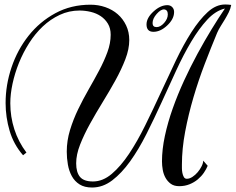

<svg xmlns="http://www.w3.org/2000/svg" viewBox="-20 -826 1052 857"><path d="M907 -86Q901 -71 890 -55Q879 -39 863 -25.5Q847 -12 826 -3.5Q805 5 780 5Q757 5 742.5 -5.5Q728 -16 719 -32Q710 -48 706.5 -67.5Q703 -87 703 -106Q703 -159 716 -219.5Q729 -280 751 -342Q773 -404 801.5 -466Q830 -528 861.5 -586Q893 -644 924.5 -695.5Q956 -747 984 -788Q942 -778 905 -738Q868 -698 833.5 -640Q799 -582 766.5 -511.5Q734 -441 701 -368.5Q668 -296 633.5 -227.5Q599 -159 561 -106Q523 -53 481 -21Q439 11 391 11Q357 11 335 -3Q313 -17 300.5 -40Q288 -63 283 -91.5Q278 -120 278 -149Q278 -198 292.5 -245.5Q307 -293 329 -338.5Q351 -384 376 -427.5Q401 -471 423 -512.5Q445 -554 459.5 -593.5Q474 -633 474 -671Q474 -700 461.5 -720.5Q449 -741 429.5 -754Q410 -767 385 -773Q360 -779 335 -779Q288 -779 246.5 -759.5Q205 -740 171 -708Q137 -676 110 -633.5Q83 -591 64.5 -545Q46 -499 36 -452.5Q26 -406 26 -365Q26 -305 44 -249Q62 -193 98 -145L83 -133Q41 -181 23 -242Q5 -303 5 -366Q5 -447 31.5 -525.5Q58 -604 107.5 -666.5Q157 -729 227 -767Q297 -805 384 -805Q419 -805 450.5 -794Q482 -783 505.5 -762.5Q529 -742 543 -712.5Q557 -683 557 -647Q557 -607 539.5 -561.5Q522 -516 495.5 -468Q469 -420 438.5 -370.5Q408 -321 381.5 -273Q355 -225 337.5 -180.5Q320 -136 320 -97Q320 -57 337 -36.5Q354 -16 395 -16Q439 -16 479 -50Q519 -84 556 -139.5Q593 -195 628 -266Q663 -337 697 -411Q731 -485 765 -556Q799 -627 834.5 -682.5Q870 -738 907 -772Q944 -806 985 -806Q992 -806 998.5 -805.5Q1005 -805 1012 -804Q1009 -787 1001 -771Q993 -755 984 -740Q975 -725 965.5 -710Q956 -695 949 -679Q922 -614 894 -541Q866 -468 843.5 -391.5Q821 -315 806.5 -238.5Q792 -162 792 -91Q792 -86 792 -75.5Q792 -65 794 -54.5Q796 -44 800.5 -36Q805 -28 814 -28Q826 -28 839 -36.5Q852 -45 862.5 -57.5Q873 -70 880 -84Q887 -98 887 -109ZM727 -803Q741 -803 749.5 -793.5Q758 -784 757 -770Q756 -740 726 -712Q696 -684 665 -684Q634 -684 634 -717Q634 -746 665 -774.5Q696 -803 727 -803ZM713 -784Q698 -785 679.5 -764Q661 -743 661 -723Q661 -705 679 -705Q696 -705 712.5 -723.5Q729 -742 729 -762Q729 -782 713 -784Z"/></svg>

Font: Lucien Schoenschriftv CAT
Style: Regular
Weight: 400
Designer: Lucian Bernhard 1928
Foundry: CAT-Fonts Peter Wiegel
Version: Version 1.000